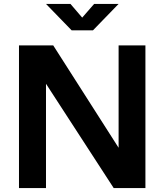

<svg xmlns="http://www.w3.org/2000/svg" viewBox="-20 -961 840 981"><path d="M77 0V-729H252L586 -206V-729H723V0H561L215 -533V0ZM346 -806 215 -941H340L400 -871L461 -941H586L455 -806Z"/></svg>

Font: BDO Grotesk DemiBold
Style: Regular
Weight: 600
Designer: Deni Anggara
Foundry: Lokal Container
Version: Version 2.000